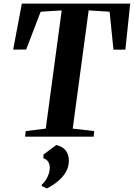

<svg xmlns="http://www.w3.org/2000/svg" viewBox="-20 -763 747 1072"><path d="M120 0 123.5 -31 235.5 -45 324.5 -705 207 -697.5 126 -486.5 53.5 -486 102 -743H707L680 -486L613.5 -485.5L592 -697.5L475 -705L386 -45L506 -31L503 0ZM213 275 213.5 268Q226.5 256.5 236.5 240.8Q246.5 225 252.2 207.5Q258 190 258 173.5Q258 154 248.8 139.8Q239.5 125.5 222.5 121V100L294.5 46.5Q329.5 55 347 77.2Q364.5 99.5 364.5 135Q364.5 168 348.2 196.5Q332 225 304.2 248.2Q276.5 271.5 241.5 289.5Z"/></svg>

Font: Merriweather 96pt
Style: Bold Italic
Weight: 700
Italic angle: -7.8°
Version: Version 2.101